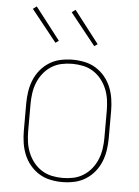

<svg xmlns="http://www.w3.org/2000/svg" viewBox="-54 -788 607 838"><g transform="rotate(5 250.0 -369.0)"><path d="M250 8Q224 8 197.5 2.5Q171 -3 148.5 -17Q126 -31 109 -51.5Q92 -72 82 -96.5Q72 -121 68 -147.5Q64 -174 64 -200V-320Q64 -346 68 -372.5Q72 -399 82 -423.5Q92 -448 109 -468.5Q126 -489 148.5 -503Q171 -517 197.5 -522.5Q224 -528 250 -528Q276 -528 302.5 -522.5Q329 -517 351.5 -503Q374 -489 391 -468.5Q408 -448 418 -423.5Q428 -399 432 -372.5Q436 -346 436 -320V-200Q436 -174 432 -147.5Q428 -121 418 -96.5Q408 -72 391 -51.5Q374 -31 351.5 -17Q329 -3 302.5 2.5Q276 8 250 8ZM250 -10Q274 -10 297.5 -15Q321 -20 341.5 -33Q362 -46 377 -65Q392 -84 401 -106Q410 -128 413.5 -152Q417 -176 417 -200V-320Q417 -344 413.5 -368Q410 -392 401 -414Q392 -436 377 -455Q362 -474 341.5 -487Q321 -500 297.5 -505Q274 -510 250 -510Q226 -510 202.5 -505Q179 -500 158.5 -487Q138 -474 123 -455Q108 -436 99 -414Q90 -392 86.5 -368Q83 -344 83 -320V-200Q83 -176 86.5 -152Q90 -128 99 -106Q108 -84 123 -65Q138 -46 158.5 -33Q179 -20 202.5 -15Q226 -10 250 -10ZM338 -595 227 -734 243 -746 352 -605ZM168 -595 57 -734 73 -746 182 -605Z"/></g></svg>

Font: Iosevka Term Curly Thin
Style: Regular
Weight: 100
Designer: Belleve Invis
Foundry: Belleve Invis
Version: Version 32.3.0